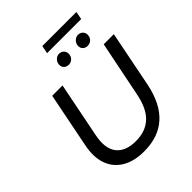

<svg xmlns="http://www.w3.org/2000/svg" viewBox="-267 -1140 1302 1302"><g transform="rotate(-45 384.0 -489.0)"><path d="M350 8Q254 8 190.5 -30Q127 -68 102 -137.5Q77 -207 96 -302L175 -700H274L195 -303Q173 -193 217 -137Q261 -81 360 -81Q453 -81 510 -134.5Q567 -188 589 -304L669 -700H766L686 -297Q655 -144 571 -68Q487 8 350 8ZM585 -769Q565 -769 551.5 -781Q538 -793 538 -814Q538 -837 554.5 -853Q571 -869 591 -869Q611 -869 624.5 -856Q638 -843 638 -823Q638 -799 622.5 -784Q607 -769 585 -769ZM404 -769Q384 -769 370.5 -781Q357 -793 357 -814Q357 -837 373 -853Q389 -869 409 -869Q429 -869 442.5 -856Q456 -843 456 -823Q456 -799 440.5 -784Q425 -769 404 -769ZM355 -929 366 -986H693L682 -929Z"/></g></svg>

Font: Montserrat Thin Medium
Style: Italic
Weight: 500
Italic angle: -11.3°
Version: Version 9.000